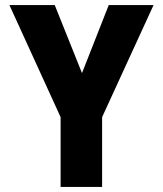

<svg xmlns="http://www.w3.org/2000/svg" viewBox="-20 -734 640 754"><path d="M381 0V-274L583 -714H407L302 -447L195 -714H17L218 -274V0Z"/></svg>

Font: Noto Sans Mono UI ExtraBold
Style: Regular
Weight: 800
Designer: Monotype Design team
Foundry: Monotype Imaging Inc.
Version: 1.000